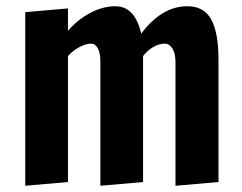

<svg xmlns="http://www.w3.org/2000/svg" viewBox="-20 -590 777 616"><path d="M61 -551 198 -563V-491Q229 -527 269.5 -548.5Q310 -570 350 -570Q413 -570 433 -482Q499 -570 581 -570Q635 -570 658 -527Q681 -484 681 -399V-6L543 6V-392Q543 -419 533 -434.5Q523 -450 510 -450Q489 -450 470.5 -438.5Q452 -427 439 -410V-6L302 6V-393Q302 -421 293.5 -435.5Q285 -450 274 -450Q254 -450 233 -438Q212 -426 198 -410V-6L61 6Z"/></svg>

Font: Francois One
Style: Regular
Weight: 400
Designer: Vernon Adams
Foundry: Vernon Adams
Version: Version 2.000